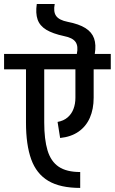

<svg xmlns="http://www.w3.org/2000/svg" viewBox="-45 -902 564 942"><path d="M348.5 20Q250.5 20 192.2 -14.5Q134 -49 108.2 -120.1Q82.5 -191.2 82.5 -301H172Q172 -218.2 188.2 -164.1Q204.5 -110 243 -84Q281.5 -58 348.5 -58ZM82.5 -301V-604H172V-301ZM325 -422.5V-605H414.5V-422.5ZM-25 -562V-637.5H498.5V-562ZM414.5 -422.5Q414.5 -366.8 395.8 -324.1Q377 -281.5 340.2 -256Q303.5 -230.5 250 -225L237.5 -303.8Q267.2 -309.2 286.5 -325.8Q305.8 -342.2 315.4 -367.2Q325 -392.2 325 -422.5ZM332 -637.5Q340 -675.8 325.6 -696.2Q311.2 -716.8 269 -725L286.5 -795Q342.8 -784 374.1 -764.2Q405.5 -744.5 416.5 -713.6Q427.5 -682.8 420 -637.5ZM269 -725Q213.8 -736.8 181.9 -756.1Q150 -775.5 139.4 -806.4Q128.8 -837.2 135.5 -882.5H223.5Q215.8 -844.2 230.4 -823.8Q245 -803.2 286.5 -795Z"/></svg>

Font: Akshar Light
Style: Regular
Weight: 300
Designer: Tall Chai
Foundry: Tall Chai
Version: Version 1.100